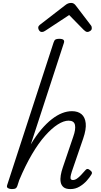

<svg xmlns="http://www.w3.org/2000/svg" viewBox="-20 -1281 691 1316"><path d="M463 15Q431 15 415.5 2Q400 -11 396 -32.5Q392 -54 396.5 -80Q401 -106 410 -132L482 -344Q500 -394 494 -424Q488 -454 450 -454Q417 -454 376 -428Q335 -402 289.5 -351Q244 -300 199 -223.5Q154 -147 112 -47L99 -7Q96 4 88 9.5Q80 15 61 15Q47 15 35.5 9Q24 3 29 -12L347 -989Q352 -1005 360 -1010Q368 -1015 385 -1015Q408 -1015 415.5 -1007.5Q423 -1000 417 -984L191 -291Q226 -350 262.5 -393Q299 -436 335 -464Q371 -492 405.5 -505.5Q440 -519 473 -519Q514 -519 538.5 -498.5Q563 -478 567.5 -436.5Q572 -395 550 -331L472 -104Q465 -82 463.5 -69.5Q462 -57 466.5 -52Q471 -47 479 -47Q493 -47 507 -56.5Q521 -66 535.5 -81.5Q550 -97 564 -113Q571 -122 578 -123Q585 -124 594 -117Q607 -108 609.5 -100Q612 -92 606 -84Q596 -67 575.5 -43.5Q555 -20 526 -2.5Q497 15 463 15ZM266 -1062Q256 -1062 249 -1071.5Q242 -1081 242 -1090Q242 -1098 245 -1102Q248 -1106 252 -1110L424 -1243Q436 -1253 446 -1257Q456 -1261 468 -1261Q478 -1261 486 -1256Q494 -1251 501 -1241L604 -1106Q608 -1100 608.5 -1095.5Q609 -1091 609 -1086Q609 -1076 598.5 -1069Q588 -1062 580 -1062Q572 -1062 566.5 -1066Q561 -1070 554 -1076L454 -1178L293 -1072Q286 -1067 280 -1064.5Q274 -1062 266 -1062Z"/></svg>

Font: Playwrite US Trad Light
Style: Regular
Weight: 300
Designer: Veronika Burian, José Scaglione
Foundry: TypeTogether
Version: Version 1.003